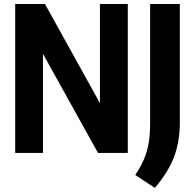

<svg xmlns="http://www.w3.org/2000/svg" viewBox="-20 -760 968 954"><path d="M55.5 0V-740H203.5L476.5 -247.5V-740H615V0H467L193.5 -492.5V0ZM749.5 173.5 652 109.5Q680 68 696 29.8Q712 -8.5 719 -51.5Q726 -94.5 726 -150V-740H873.5V-151Q873.5 -58 845.5 17.8Q817.5 93.5 749.5 173.5Z"/></svg>

Font: Encode Sans Cnd
Style: Bold
Weight: 700
Width: 3
Designer: Multiple Designers
Foundry: Impallari Type
Version: Version 3.002; ttfautohint (v1.8.3) -l 8 -r 50 -G 200 -x 14 